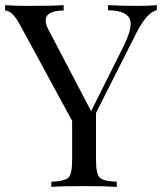

<svg xmlns="http://www.w3.org/2000/svg" viewBox="-23 -728 634 748"><path d="M513 -705Q558 -705 588 -708V-688Q550 -681 508 -599L351 -288V-106Q351 -51 365 -36.5Q379 -22 432 -20V0Q386 -3 305 -3Q219 -3 177 0V-20Q230 -22 244 -36.5Q258 -51 258 -106V-257L55 -631Q25 -687 -3 -687V-708Q36 -705 85 -705Q182 -705 225 -708V-687Q155 -687 155 -648Q155 -633 165 -614L332 -295L459 -549Q486 -604 486 -635Q486 -687 398 -688V-708Q455 -705 513 -705Z"/></svg>

Font: Playfair Display
Style: Regular
Weight: 400
Designer: Claus Eggers S?rensen
Foundry: Claus Eggers S?rensen
Version: Version 1.003